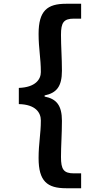

<svg xmlns="http://www.w3.org/2000/svg" viewBox="-20 -826 540 1020"><path d="M331 174H411V95H373C318 95 304 74 304 8C304 -54 309 -112 309 -184C309 -266 280 -301 217 -313V-319C280 -332 309 -366 309 -450C309 -521 304 -578 304 -641C304 -706 318 -727 373 -727H411V-806H331C231 -806 185 -769 185 -646C185 -566 197 -519 197 -443C197 -405 169 -362 80 -359V-273C169 -271 197 -228 197 -186C197 -113 185 -66 185 14C185 137 231 174 331 174Z"/></svg>

Font: Noto Sans Mono CJK JP Bold
Style: Regular
Weight: 700
Designer: Ryoko NISHIZUKA (kana & ideographs); Paul D. Hunt (Latin, Greek & Cyrillic); Wenlong ZHANG (bopomofo); Sandoll Communica
Foundry: Adobe Systems Incorporated
Version: Version 1.004;PS 1.004;hotconv 1.0.82;makeotf.lib2.5.63406